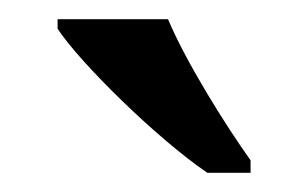

<svg xmlns="http://www.w3.org/2000/svg" viewBox="-20 -786 321 200"><path d="M196 -606H241V-619C214 -657 174 -721 155 -766H40V-756C63 -721 143 -642 196 -606Z"/></svg>

Font: Noto Serif Tamil SemiCondensed Medium
Style: Regular
Weight: 500
Width: 4
Designer: Indian Type Foundry, Tom Grace, and the Monotype Design Team
Foundry: Monotype Imaging Inc.
Version: Version 2.004